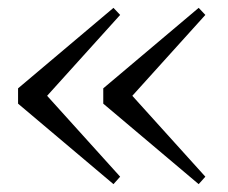

<svg xmlns="http://www.w3.org/2000/svg" viewBox="-20 -519 580 489"><path d="M269 -50 286 -69 100 -275 286 -481 269 -499 26 -294V-255ZM486 -50 503 -69 317 -275 503 -481 486 -499 243 -294V-255Z"/></svg>

Font: Harano Aji Mincho
Style: Regular
Weight: 400
Foundry: Masamichi Hosoda
Version: HaranoAjiMincho-Regular version 20230610;ttx 4.39.4